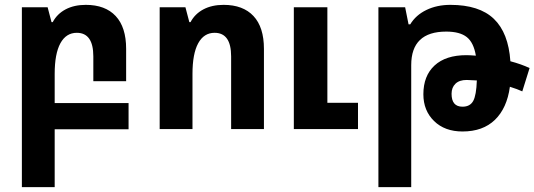

<svg xmlns="http://www.w3.org/2000/svg" viewBox="-20 -531 2199 790"><path d="M509 1H205V239H70V-501H176L192 -440H197Q215 -474 250 -492.5Q285 -511 333 -511Q413 -511 456 -465Q499 -419 499 -330V-197H364V-299Q364 -396 296 -396Q252 -396 228.5 -353Q205 -310 205 -227V-107H509Z M637 -501H743L759 -440H764Q782 -474 817 -492.5Q852 -511 900 -511Q980 -511 1023 -465Q1066 -419 1066 -330V0H931V-299Q931 -396 863 -396Q819 -396 795.5 -353Q772 -310 772 -227V0H637ZM1189 -501H1327V-108H1453V0H1189Z M2129 -155Q2110 -164 2078 -174Q2066 -86 2016.5 -38Q1967 10 1883 10Q1810 10 1766 -33Q1722 -76 1722 -143Q1722 -219 1768 -261.5Q1814 -304 1899 -304Q1912 -304 1938 -302Q1929 -356 1900.5 -378.5Q1872 -401 1816 -401Q1672 -401 1672 -263V239H1537V-501H1647L1661 -431H1668Q1691 -469 1734.5 -490Q1778 -511 1833 -511Q1952 -511 2012 -453.5Q2072 -396 2080 -279Q2125 -267 2159 -251ZM1942 -200Q1912 -202 1900 -202Q1870 -202 1854 -186.5Q1838 -171 1838 -145Q1838 -92 1883 -92Q1914 -92 1927 -115.5Q1940 -139 1942 -200Z"/></svg>

Font: Noto Sans Armenian SmBd Narrow
Style: Regular
Weight: 600
Width: 4
Designer: Monotype Design team
Foundry: Monotype Imaging Inc.
Version: Version 1.000